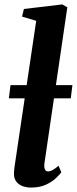

<svg xmlns="http://www.w3.org/2000/svg" viewBox="-20 -837 347 867"><path d="M180.5 -98.5Q178.5 -81.5 182.8 -72.2Q187 -63 197.5 -63Q205.5 -63 215.8 -68Q226 -73 244.5 -88.5L257 -59Q250 -49.5 233 -33Q216 -16.5 187.8 -3.2Q159.5 10 119.5 10Q100.5 10 82.8 3.8Q65 -2.5 53.8 -16.8Q42.5 -31 43 -54.5Q43 -59.5 43.8 -66.5Q44.5 -73.5 45.2 -80.8Q46 -88 47 -93L143.5 -743L79.5 -762L88 -796.5L261.5 -817L284 -804ZM307 -452.5 299.5 -393H20L27.5 -452.5Z"/></svg>

Font: Merriweather 36pt
Style: Bold Italic
Weight: 700
Italic angle: -7.8°
Version: Version 2.101